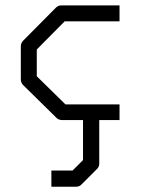

<svg xmlns="http://www.w3.org/2000/svg" viewBox="-20 -495 532 710"><path d="M422 -475V-416H219L116 -312V-213L222 -109H422V-51H347V109.5Q347 122.5 338 130.5L282 186.5Q274 195.5 261 195.5H170V135.5H248.5L287 97V-51H210Q197 -51 189 -59L66 -180Q57 -189 57 -201V-324Q57 -336 66 -345L186 -466Q195 -475 206 -475Z"/></svg>

Font: IBM 3270 Semi-Condensed
Style: Condensed
Weight: 400
Monospace: yes
Version: Version 2.3.1